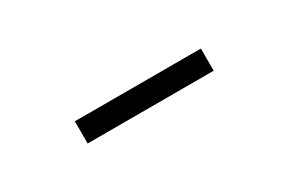

<svg xmlns="http://www.w3.org/2000/svg" viewBox="-1 -811 601 401"><g transform="rotate(-30 300.0 -610.0)"><path d="M148.5 -637H452.5V-583.5H148.5Z"/></g></svg>

Font: JuliaMono
Style: Italic
Weight: 400
Italic angle: -9°
Monospace: yes
Designer: cormullion
Foundry: corm
Version: Version 0.057; ttfautohint (v1.8.4)